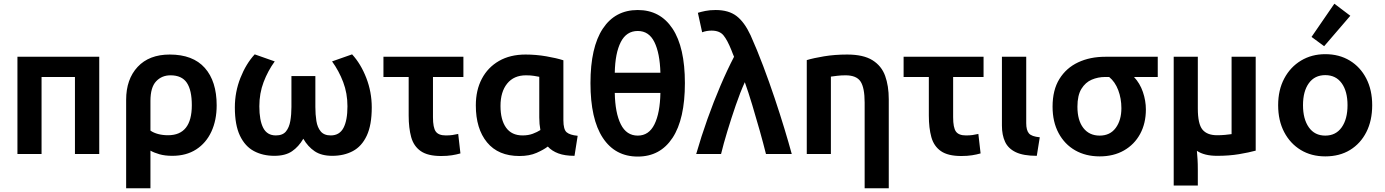

<svg xmlns="http://www.w3.org/2000/svg" viewBox="-20 -830 7465 1035"><path d="M74 0V-524H515V0H384V-415H204V0Z M660 185V-292Q660 -403 722 -469.5Q784 -536 895 -536Q1020 -536 1084 -464Q1148 -392 1148 -262Q1148 -182 1119.5 -120.5Q1091 -59 1037.5 -24.5Q984 10 909 10Q869 10 839.5 1.5Q810 -7 791 -18V185ZM886 -101Q1014 -101 1014 -263Q1014 -344 987 -384Q960 -424 899 -424Q852 -424 821.5 -391.5Q791 -359 791 -286V-126Q808 -114 832.5 -107.5Q857 -101 886 -101Z M1459 10Q1397 10 1349 -15.5Q1301 -41 1273.5 -98.5Q1246 -156 1246 -251Q1246 -334 1276 -410Q1306 -486 1353 -537L1461 -499Q1424 -448 1401 -387.5Q1378 -327 1378 -257Q1378 -181 1399 -140.5Q1420 -100 1467 -100Q1504 -100 1521.5 -121.5Q1539 -143 1545 -178Q1551 -213 1551 -253V-420H1680V-253Q1680 -213 1685.5 -178Q1691 -143 1709 -121.5Q1727 -100 1763 -100Q1810 -100 1831.5 -140.5Q1853 -181 1853 -257Q1853 -327 1830 -387.5Q1807 -448 1770 -499L1878 -537Q1925 -486 1954.5 -410Q1984 -334 1984 -251Q1984 -156 1957 -98.5Q1930 -41 1882 -15.5Q1834 10 1771 10Q1713 10 1676.5 -14.5Q1640 -39 1615 -82Q1590 -39 1554 -14.5Q1518 10 1459 10Z M2358 11Q2286 11 2248 -15.5Q2210 -42 2196.5 -91Q2183 -140 2183 -207V-415H2047V-524H2478V-415H2314V-198Q2314 -142 2329 -121Q2344 -100 2383 -100Q2403 -100 2418 -102Q2433 -104 2450 -108L2462 -3Q2441 3 2416 7Q2391 11 2358 11Z M2780 11Q2666 11 2605.5 -62.5Q2545 -136 2545 -262Q2545 -344 2577.5 -405.5Q2610 -467 2670 -501.5Q2730 -536 2813 -536Q2869 -536 2924.5 -526.5Q2980 -517 3017 -505V-182Q3017 -132 3034.5 -117Q3052 -102 3094 -98L3077 10Q3025 10 2990 -3Q2955 -16 2933 -40Q2911 -23 2872.5 -6Q2834 11 2780 11ZM2797 -100Q2828 -100 2852 -109Q2876 -118 2893 -129Q2887 -161 2887 -197V-416Q2876 -418 2858.5 -421Q2841 -424 2815 -424Q2750 -424 2714 -379.5Q2678 -335 2678 -259Q2678 -184 2708 -142Q2738 -100 2797 -100Z M3418 14Q3296 14 3229.5 -87Q3163 -188 3163 -382Q3163 -575 3229.5 -675.5Q3296 -776 3418 -776Q3539 -776 3605.5 -675.5Q3672 -575 3672 -382Q3672 -188 3605.5 -87Q3539 14 3418 14ZM3294 -438H3540Q3537 -544 3507.5 -603.5Q3478 -663 3418 -663Q3357 -663 3326.5 -603.5Q3296 -544 3294 -438ZM3418 -99Q3478 -99 3508 -160Q3538 -221 3540 -329H3294Q3296 -221 3326.5 -160Q3357 -99 3418 -99Z M3733 0Q3760 -94 3793.5 -188Q3827 -282 3863.5 -367.5Q3900 -453 3937 -524Q3933 -533 3929.5 -542Q3926 -551 3923 -559Q3901 -614 3880 -639.5Q3859 -665 3816 -665Q3789 -665 3765 -656L3742 -761Q3758 -766 3782 -771Q3806 -776 3838 -776Q3908 -776 3950.5 -743.5Q3993 -711 4026 -640Q4061 -562 4094 -474.5Q4127 -387 4156 -300.5Q4185 -214 4208.5 -136.5Q4232 -59 4248 0H4109Q4095 -56 4075.5 -125.5Q4056 -195 4035 -264.5Q4014 -334 3995 -387Q3970 -332 3946 -262Q3922 -192 3901 -123Q3880 -54 3867 0Z M4641 185V-277Q4641 -357 4619 -390.5Q4597 -424 4538 -424Q4515 -424 4493.5 -421.5Q4472 -419 4459 -417V0H4329V-506Q4365 -517 4422.5 -526.5Q4480 -536 4547 -536Q4634 -536 4683 -505.5Q4732 -475 4751.5 -421Q4771 -367 4771 -295V185Z M5162 11Q5090 11 5052 -15.5Q5014 -42 5000.5 -91Q4987 -140 4987 -207V-415H4851V-524H5282V-415H5118V-198Q5118 -142 5133 -121Q5148 -100 5187 -100Q5207 -100 5222 -102Q5237 -104 5254 -108L5266 -3Q5245 3 5220 7Q5195 11 5162 11Z M5569 10Q5497 10 5456 -9.5Q5415 -29 5398 -65.5Q5381 -102 5381 -153V-524H5512V-166Q5512 -128 5526.5 -111Q5541 -94 5585 -90Z M5908 13Q5833 13 5776 -19.5Q5719 -52 5686.5 -112.5Q5654 -173 5654 -255Q5654 -345 5691 -404.5Q5728 -464 5792 -494Q5856 -524 5938 -524H6221V-415H6093Q6125 -381 6141 -334Q6157 -287 6157 -240Q6157 -165 6126 -108Q6095 -51 6039 -19Q5983 13 5908 13ZM5908 -99Q5964 -99 5994.5 -140.5Q6025 -182 6025 -247Q6025 -299 6008 -344Q5991 -389 5959 -415H5937Q5899 -415 5865 -400.5Q5831 -386 5809.5 -351Q5788 -316 5788 -255Q5788 -181 5820 -140Q5852 -99 5908 -99Z M6307 170V-524H6437V-245Q6437 -162 6462 -131.5Q6487 -101 6541 -101Q6563 -101 6584.5 -103Q6606 -105 6619 -107V-524H6749V-18Q6713 -8 6659.5 1Q6606 10 6541 10Q6472 10 6432 -17Q6434 6 6435.5 29Q6437 52 6437 87V170Z M7124 13Q7049 13 6992 -21.5Q6935 -56 6902.5 -118Q6870 -180 6870 -263Q6870 -345 6903 -407Q6936 -469 6993.5 -503.5Q7051 -538 7124 -538Q7199 -538 7256 -503.5Q7313 -469 7345 -407Q7377 -345 7377 -263Q7377 -180 7345.5 -118Q7314 -56 7257.5 -21.5Q7201 13 7124 13ZM7124 -99Q7181 -99 7212.5 -143.5Q7244 -188 7244 -263Q7244 -338 7212.5 -381.5Q7181 -425 7124 -425Q7067 -425 7035.5 -381.5Q7004 -338 7004 -263Q7004 -188 7035.5 -143.5Q7067 -99 7124 -99ZM7118 -581 7050 -631 7173 -810 7259 -745Z"/></svg>

Font: Ubuntu Sans
Style: Bold
Weight: 700
Designer: Dalton Maag Ltd
Foundry: Dalton Maag Ltd
Version: Version 1.006; ttfautohint (v1.8.4.7-5d5b)